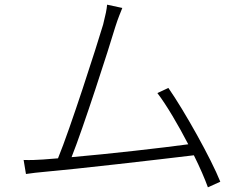

<svg xmlns="http://www.w3.org/2000/svg" viewBox="-20 -774 1040 821"><path d="M922 3C883 -95 769 -299 700 -398L653 -376C692 -325 742 -240 785 -157C675 -142 448 -116 286 -102C335 -224 446 -568 473 -659C486 -700 495 -719 503 -740L438 -754C436 -732 432 -713 421 -669C393 -575 280 -223 228 -97C204 -95 183 -93 165 -92C137 -90 109 -89 81 -90L91 -30C119 -34 143 -37 168 -39C306 -51 660 -92 809 -110C835 -58 856 -9 869 27Z"/></svg>

Font: Source Han Sans SC Light
Style: Regular
Weight: 300
Designer: Ryoko NISHIZUKA (kana & ideographs); Paul D. Hunt (Latin, Greek & Cyrillic); Wenlong ZHANG (bopomofo); Sandoll Communica
Foundry: Adobe Systems Incorporated
Version: Version 1.004;PS 1.004;hotconv 1.0.82;makeotf.lib2.5.63406